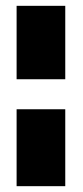

<svg xmlns="http://www.w3.org/2000/svg" viewBox="-20 -480 285 659"><path d="M204 -105V159H37V-105ZM204 -460V-208H37V-460Z"/></svg>

Font: Genos ExtraBold
Style: Regular
Weight: 800
Designer: Robert E. Leuschke
Foundry: Robert E. Leuschke
Version: Version 1.010